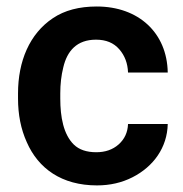

<svg xmlns="http://www.w3.org/2000/svg" viewBox="-20 -558 561 588"><path d="M274.9 -91.8C245.1 -91.8 222.2 -99.6 206.1 -115.2C174.3 -146.5 164.6 -199.7 164.6 -256.3V-272C164.6 -299.8 167.5 -326.7 173.8 -351.6C185.5 -401.9 215.3 -436.5 273.9 -436.5C304.7 -436.5 328.1 -426.8 345.2 -407.2C362.3 -387.7 371.1 -363.8 372.1 -335.9H493.7C491.7 -457.5 404.3 -538.1 276.4 -538.1C222.7 -538.1 177.7 -526.4 142.1 -502.4C70.3 -454.6 35.2 -370.1 35.2 -272V-256.3C35.2 -207 43.9 -162.6 62 -122.6C97.2 -42 168.9 9.8 276.9 9.8C316.9 9.8 353 1.5 385.7 -15.1C450.2 -47.9 492.2 -106.4 493.7 -178.2H372.1C371.1 -152.3 361.3 -131.8 343.3 -115.7C325.2 -99.6 302.2 -91.8 274.9 -91.8Z"/></svg>

Font: Vazirmatn SemiBold
Style: Regular
Weight: 600
Designer: Saber Rastikerdar
Foundry: Saber Rastikerdar
Version: Version 33.003